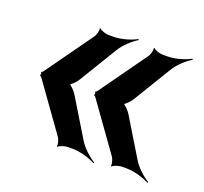

<svg xmlns="http://www.w3.org/2000/svg" viewBox="-84 -570 668 628"><g transform="rotate(20 249.5 -256.0)"><path d="M163 -282 242 -412C255 -435 283 -459 300 -469L298 -472C281 -462 246 -451 220 -451H200C192 -451 173 -457 170 -462L167 -461C170 -455 164 -436 159 -430L41 -265C40 -264 38 -263 37 -263L36 -260C37 -259 38 -257 38 -256C38 -255 37 -253 36 -252L37 -249C38 -249 40 -248 41 -247L159 -82C164 -76 170 -57 167 -51L170 -50C173 -55 192 -61 200 -61H220C246 -61 281 -50 298 -40L300 -43C283 -53 255 -77 242 -100L163 -230C158 -239 140 -258 133 -258V-254C140 -254 158 -273 163 -282ZM351 -282 430 -412C443 -435 471 -459 488 -469L486 -472C469 -462 434 -451 408 -451H388C380 -451 361 -457 358 -462L355 -461C358 -455 352 -436 347 -430L229 -265C228 -264 226 -263 225 -263L224 -260C225 -259 226 -257 226 -256C226 -255 225 -253 224 -252L225 -249C226 -249 228 -248 229 -247L347 -82C352 -76 358 -57 355 -51L358 -50C361 -55 380 -61 388 -61H408C434 -61 469 -50 486 -40L488 -43C471 -53 443 -77 430 -100L351 -230C346 -239 328 -258 321 -258V-254C328 -254 346 -273 351 -282Z"/></g></svg>

Font: Asimov
Style: Edge
Weight: 500
Designer: Google
Version: Version 2.000980: 2014